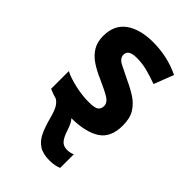

<svg xmlns="http://www.w3.org/2000/svg" viewBox="-236 -644 973 973"><g transform="rotate(45 250.0 -158.0)"><path d="M315 240Q267 240 239 221.5Q211 203 195 169Q179 135 167 89Q156 47 145 27Q134 7 117 -4Q91 -11 64 -23V-150Q94 -134 146 -122Q198 -110 247 -110Q290 -110 303 -121Q316 -132 316 -150Q316 -174 291.5 -190Q267 -206 202 -235Q164 -251 131.5 -272.5Q99 -294 80 -324.5Q61 -355 61 -399Q61 -478 115.5 -517Q170 -556 263 -556Q366 -556 455 -513L414 -407Q370 -423 334.5 -432Q299 -441 260 -441Q201 -441 201 -405Q201 -379 231.5 -363.5Q262 -348 305 -327Q345 -309 378.5 -287.5Q412 -266 432.5 -233.5Q453 -201 453 -148Q453 -62 398 -26.5Q343 9 242 10Q251 19 257.5 32.5Q264 46 270 63Q282 102 297 120.5Q312 139 339 139Q352 139 362.5 136.5Q373 134 380 130V228Q369 233 352.5 236.5Q336 240 315 240Z"/></g></svg>

Font: Noto Sans Mono ExtraCondensed
Style: Bold
Weight: 700
Width: 2
Designer: Monotype Design Team
Foundry: Monotype Imaging Inc.
Version: Version 2.014